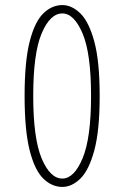

<svg xmlns="http://www.w3.org/2000/svg" viewBox="-20 -726 490 757"><path d="M226 11Q184.5 11 150.8 -21.8Q117 -54.5 97 -133Q77 -211.5 77 -348Q77 -484 97 -562.2Q117 -640.5 150.8 -673.2Q184.5 -706 226 -706Q263 -706 296.8 -673.2Q330.5 -640.5 351.8 -562.2Q373 -484 373 -348Q373 -211.5 351.8 -133Q330.5 -54.5 296.8 -21.8Q263 11 226 11ZM226 -22Q272 -22 305.5 -101.5Q339 -181 339 -348Q339 -515.5 305.5 -594.2Q272 -673 226 -673Q177.5 -673 144.2 -594.2Q111 -515.5 111 -348Q111 -181 144.2 -101.5Q177.5 -22 226 -22Z"/></svg>

Font: Trispace Condensed Thin
Style: Regular
Weight: 100
Width: 3
Designer: Tyler Finck
Foundry: Etcetera Type Company
Version: Version 1.210; ttfautohint (v1.8.3)